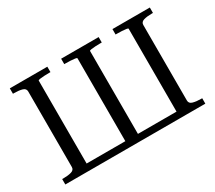

<svg xmlns="http://www.w3.org/2000/svg" viewBox="-130 -969 1376 1228"><g transform="rotate(-30 558.0 -355.0)"><path d="M931 0H182V-48H931ZM1075 -710V-670H1066Q1031 -670 1007 -663Q983 -656 983 -634V-76Q983 -54 1007.5 -47Q1032 -40 1066 -40H1075V0H890V-660Q890 -664 877 -666Q864 -668 845 -669Q826 -670 808 -670H799V-710ZM318 -710V-670H309Q291 -670 271.5 -669Q252 -668 239 -666Q226 -664 226 -660V0H41V-40H50Q85 -40 109 -47Q133 -54 133 -76V-634Q133 -656 109 -663Q85 -670 50 -670H41V-710ZM420 -710H697V-670H688Q669 -670 650 -669Q631 -668 618 -666Q605 -664 605 -660V0H512V-660Q512 -664 498.5 -666Q485 -668 466 -669Q447 -670 429 -670H420Z"/></g></svg>

Font: Roboto Serif 72pt
Style: Regular
Weight: 400
Designer: Greg Gazdowicz
Foundry: Commercial Type
Version: Version 1.008